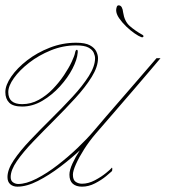

<svg xmlns="http://www.w3.org/2000/svg" viewBox="-23 -690 655 719"><path d="M506 -551Q497 -554 481 -565Q465 -576 449.5 -591Q434 -606 423 -622Q412 -638 412 -652Q412 -657 414 -663.5Q416 -670 421 -670Q429 -670 433 -662.5Q437 -655 438 -644Q443 -610 463 -592.5Q483 -575 508 -561Q516 -557 514 -553Q512 -549 506 -551ZM42 9Q26 9 15.5 0Q5 -9 5 -27Q5 -55 28.5 -90Q52 -125 89.5 -164.5Q127 -204 169 -245.5Q211 -287 248.5 -327.5Q286 -368 309.5 -405Q333 -442 333 -472Q333 -481 328 -492.5Q323 -504 308 -512Q293 -520 262 -520Q213 -520 167.5 -501.5Q122 -483 86 -455Q50 -427 29 -397.5Q8 -368 8 -345Q8 -300 60 -300Q93 -300 122 -316Q151 -332 175 -357Q199 -382 217 -409Q235 -436 245.5 -458.5Q256 -481 258 -492Q260 -503 264.5 -503.5Q269 -504 268 -493Q266 -467 248.5 -433Q231 -399 201.5 -366.5Q172 -334 135.5 -312.5Q99 -291 60 -291Q26 -291 11.5 -305.5Q-3 -320 -3 -345Q-3 -371 19 -403Q41 -435 78.5 -464Q116 -493 163.5 -511.5Q211 -530 262 -530Q296 -530 313.5 -520.5Q331 -511 337.5 -497.5Q344 -484 344 -472Q344 -440 320.5 -402Q297 -364 259.5 -323Q222 -282 180.5 -240.5Q139 -199 101.5 -160Q64 -121 40.5 -87Q17 -53 17 -27Q17 -13 26 -7Q35 -1 45 -1Q75 -1 114 -21Q153 -41 193 -72Q233 -103 268 -136.5Q303 -170 325 -196Q344 -219 374 -253.5Q404 -288 436.5 -325.5Q469 -363 498 -396.5Q527 -430 545 -451Q563 -472 563 -472H578Q566 -458 539.5 -426.5Q513 -395 478 -354.5Q443 -314 405.5 -270.5Q368 -227 335 -189Q311 -161 292 -131Q273 -101 261.5 -75.5Q250 -50 250 -36Q250 -16 260.5 -9Q271 -2 284 -2Q308 -2 332.5 -15Q357 -28 374.5 -42.5Q392 -57 394 -60Q397 -65 397.5 -58Q398 -51 395 -48Q391 -44 374 -30Q357 -16 333 -3.5Q309 9 284 9Q262 9 249.5 -2Q237 -13 237 -36Q237 -53 248.5 -78Q260 -103 276 -127Q244 -97 202.5 -65.5Q161 -34 119 -12.5Q77 9 42 9Z"/></svg>

Font: Kapakana Light
Style: Regular
Weight: 300
Designer: Kyosuke Nagai
Version: Version 1.000